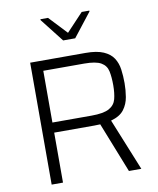

<svg xmlns="http://www.w3.org/2000/svg" viewBox="-98 -992 878 1067"><g transform="rotate(-10 341.5 -458.0)"><path d="M106 0V-688H418Q482 -688 519.5 -671.5Q557 -655 575 -627Q593 -599 598 -562.5Q603 -526 603 -485Q603 -447 596.5 -407.5Q590 -368 567 -337.5Q544 -307 493 -293L612 0H542L430 -283Q420 -282 397 -282H170V0ZM170 -339H390Q459 -339 490.5 -356.5Q522 -374 530.5 -407Q539 -440 539 -485Q539 -531 532 -564Q525 -597 495.5 -614Q466 -631 401 -631H170ZM308 -778 204 -911V-916H247L342 -815L437 -916H480V-911L376 -778Z"/></g></svg>

Font: Saira Light
Style: Regular
Weight: 300
Designer: Hector Gatti with collaboration of the Omnibus-Type team
Foundry: Omnibus-Type
Version: Version 1.100; ttfautohint (v1.8.3)